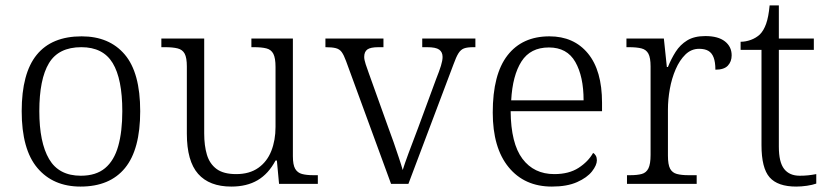

<svg xmlns="http://www.w3.org/2000/svg" viewBox="-20 -678 3055 708"><path d="M277 10Q176 10 118 -58.5Q60 -127 60 -268Q60 -408 115.5 -476Q171 -544 281 -544Q383 -544 440 -477Q497 -410 497 -268Q497 -127 441 -58.5Q385 10 277 10ZM278 -30Q334 -30 367.5 -58Q401 -86 416 -139.5Q431 -193 431 -268Q431 -387 395.5 -445.5Q360 -504 280 -504Q196 -504 160.5 -445Q125 -386 125 -268Q125 -153 161 -91.5Q197 -30 278 -30Z M833 10Q752 10 710.5 -37Q669 -84 669 -185V-433Q669 -465 661 -480Q653 -495 635 -499.5Q617 -504 589 -504H575V-536H733V-186Q733 -141 743 -107.5Q753 -74 778.5 -55Q804 -36 851 -36Q900 -36 932.5 -59Q965 -82 980.5 -121.5Q996 -161 996 -210V-431Q996 -464 988 -479.5Q980 -495 962.5 -499.5Q945 -504 917 -504H907V-536H1060V-102Q1060 -70 1068.5 -55.5Q1077 -41 1093.5 -36.5Q1110 -32 1135 -32H1152V0H1009L1001 -86H996Q970 -37 930 -13.5Q890 10 833 10Z M1256 -453Q1248 -475 1240 -486Q1232 -497 1218 -500.5Q1204 -504 1180 -504V-536H1394V-504H1376Q1346 -504 1334.5 -495.5Q1323 -487 1323 -468Q1323 -458 1328.5 -441Q1334 -424 1340 -408L1411 -210Q1421 -184 1431.5 -153.5Q1442 -123 1451 -96Q1460 -69 1465 -51Q1471 -71 1486.5 -113Q1502 -155 1522 -207L1588 -386Q1600 -416 1606 -435.5Q1612 -455 1612 -468Q1612 -486 1599.5 -495Q1587 -504 1555 -504H1537V-536H1733V-504H1725Q1703 -504 1691 -499.5Q1679 -495 1670.5 -481.5Q1662 -468 1652 -440L1486 0H1422Z M2015 10Q1914 10 1855.5 -61.5Q1797 -133 1797 -263Q1797 -404 1851.5 -474Q1906 -544 2006 -544Q2096 -544 2148 -481Q2200 -418 2200 -299V-268H1863Q1864 -149 1906.5 -92.5Q1949 -36 2024 -36Q2078 -36 2113.5 -59Q2149 -82 2167 -114Q2173 -111 2177 -104Q2181 -97 2181 -87Q2181 -69 2163 -46Q2145 -23 2108 -6.5Q2071 10 2015 10ZM2132 -308Q2132 -396 2101.5 -449.5Q2071 -503 2004 -503Q1936 -503 1903 -451.5Q1870 -400 1865 -308Z M2292 0V-32H2304Q2330 -32 2346.5 -36.5Q2363 -41 2371 -57Q2379 -73 2379 -107V-433Q2379 -465 2371 -480Q2363 -495 2345.5 -499.5Q2328 -504 2299 -504H2290V-536H2428L2439 -431H2443Q2455 -461 2471.5 -487Q2488 -513 2514 -529Q2540 -545 2581 -545Q2628 -545 2653 -525.5Q2678 -506 2678 -474Q2678 -451 2664 -436Q2650 -421 2618 -421Q2618 -449 2611.5 -466Q2605 -483 2592 -490.5Q2579 -498 2558 -498Q2529 -498 2507.5 -477Q2486 -456 2471.5 -422.5Q2457 -389 2450 -350Q2443 -311 2443 -274V-104Q2443 -71 2451 -56Q2459 -41 2476 -36.5Q2493 -32 2518 -32H2549V0Z M2916 10Q2848 10 2818 -24Q2788 -58 2788 -143V-494H2711V-524Q2730 -524 2749 -531Q2768 -538 2782 -551Q2796 -565 2805 -590Q2814 -615 2818 -658H2852V-536H2981V-494H2852V-137Q2852 -80 2871.5 -55Q2891 -30 2929 -30Q2946 -30 2960 -31.5Q2974 -33 2990 -36V-1Q2976 4 2955.5 7Q2935 10 2916 10Z"/></svg>

Font: Noto Serif Armenian Light
Style: Regular
Weight: 300
Version: Version 2.007